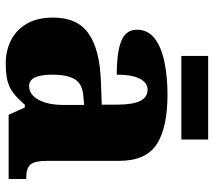

<svg xmlns="http://www.w3.org/2000/svg" viewBox="-58 -674 742 666"><g transform="rotate(90 313.0 -341.0)"><path d="M199 10Q156 10 120 -8Q84 -26 62.5 -62.5Q41 -99 41 -155Q41 -238 96 -277Q151 -316 262 -320L343 -323V-375Q343 -431 330 -456.5Q317 -482 291 -482Q267 -482 253 -455Q239 -428 239 -375Q160 -375 121.5 -391Q83 -407 83 -445Q83 -483 113.5 -506.5Q144 -530 195.5 -540.5Q247 -551 308 -551Q423 -551 480.5 -513.5Q538 -476 538 -383V-131Q538 -91 550.5 -76Q563 -61 597 -61H601V0H378L353 -56H343Q321 -30 301.5 -15.5Q282 -1 258.5 4.5Q235 10 199 10ZM278 -71Q308 -71 326 -103.5Q344 -136 344 -191V-262L313 -259Q271 -256 255 -229.5Q239 -203 239 -152Q239 -71 278 -71ZM174 -599V-692H464V-599Z"/></g></svg>

Font: Noto Serif Ethiopic Black
Style: Regular
Weight: 900
Designer: Monotype Design Team
Foundry: Monotype Imaging Inc.
Version: Version 2.102; ttfautohint (v1.8.4.7-5d5b)